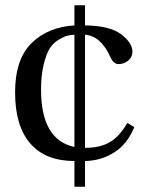

<svg xmlns="http://www.w3.org/2000/svg" viewBox="-20 -695 570 725"><path d="M135 -356Q135 -167 261 -140V-564Q245 -563 233.5 -560Q222 -557 201.5 -545Q181 -533 168 -512.5Q155 -492 145 -451.5Q135 -411 135 -356ZM37 -346Q37 -471 99 -532Q161 -593 261 -599V-675H301V-599Q395 -598 437.5 -565.5Q480 -533 480 -500Q480 -479 464 -466Q448 -453 428 -453Q409 -453 398 -477Q362 -559 301 -564V-137H306Q357 -137 393.5 -157.5Q430 -178 461 -231L487 -215Q462 -152 412 -120Q362 -88 301 -87V10H261V-87Q152 -87 94.5 -153Q37 -219 37 -346Z"/></svg>

Font: Heuristica
Style: Regular
Weight: 400
Version: Version 1.0.1 ; ttfautohint (v1.4.1)